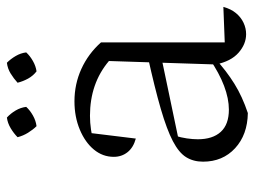

<svg xmlns="http://www.w3.org/2000/svg" viewBox="-111 -618 739 557"><g transform="rotate(-90 258.5 -339.5)"><path d="M438 5Q409 5 384 -17Q359 -39 350 -83L360 -393Q295 -448 201 -448Q181 -448 161 -445Q141 -442 122 -437L152 -454L135 -315Q109 -322 95.5 -339Q82 -356 82 -379Q82 -411 103 -436.5Q124 -462 161 -477.5Q198 -493 243 -493Q293 -493 337 -473Q381 -453 414 -416V-57L517 -61Q511 -39 499 -24.5Q487 -10 471 -2.5Q455 5 438 5ZM209 10Q146 9 107 -27Q68 -63 68 -120Q68 -148 81 -169Q94 -190 127.5 -207.5Q161 -225 221 -242.5Q281 -260 376 -281V-242L123 -189L143 -200Q138 -184 135.5 -167Q133 -150 133 -135Q133 -92 154.5 -68.5Q176 -45 219 -45Q251 -45 288 -59Q325 -73 366 -101V-84Q331 -52 294 -29Q257 -6 209 10ZM196 -689Q208 -678 216.5 -663.5Q225 -649 227 -633Q217 -622 202 -613.5Q187 -605 171 -603Q161 -613 152 -627.5Q143 -642 139 -658Q150 -669 165 -678Q180 -687 196 -689ZM355 -689Q366 -678 374.5 -663.5Q383 -649 385 -633Q375 -622 360 -613.5Q345 -605 330 -603Q317 -613 309 -627.5Q301 -642 297 -658Q309 -669 323.5 -678Q338 -687 355 -689Z"/></g></svg>

Font: Piazzolla Thin ExtraLight
Style: Regular
Weight: 250
Version: Version 2.005